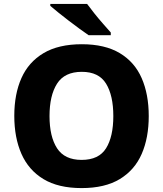

<svg xmlns="http://www.w3.org/2000/svg" viewBox="-20 -951 834 981"><path d="M740 -358Q740 -247 704 -164.5Q668 -82 592 -36Q516 10 397 10Q278 10 202 -36Q126 -82 89.5 -165Q53 -248 53 -359Q53 -470 89.5 -552Q126 -634 202.5 -679.5Q279 -725 398 -725Q516 -725 592 -679.5Q668 -634 704 -551.5Q740 -469 740 -358ZM233 -358Q233 -253 271.5 -193.5Q310 -134 397 -134Q485 -134 522 -193.5Q559 -253 559 -358Q559 -463 522 -523.5Q485 -584 398 -584Q310 -584 271.5 -523.5Q233 -463 233 -358ZM425 -931Q441 -909 463 -881.5Q485 -854 507.5 -828.5Q530 -803 546 -785V-771H433Q414 -784 387 -803.5Q360 -823 331.5 -845Q303 -867 278 -887Q253 -907 237 -921V-931Z"/></svg>

Font: Noto Sans Cherokee ExtraBold
Style: Regular
Weight: 800
Designer: Monotype Design Team
Foundry: Monotype Imaging Inc.
Version: Version 2.001; ttfautohint (v1.8.4.7-5d5b)